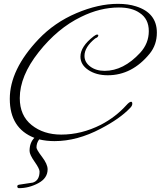

<svg xmlns="http://www.w3.org/2000/svg" viewBox="-20 -670 837 1000"><path d="M228 212Q228 258 179.5 284Q131 310 79 310Q70 310 70 300Q70 294 79 292Q127 284 151 281Q186 270 186 223Q186 209 160 172Q134 135 134 116Q134 73 159 48Q31 -2 31 -155Q31 -308 181 -466Q264 -553 378 -601.5Q492 -650 594 -650Q648 -650 688 -637Q797 -603 797 -500Q797 -437 760 -391Q668 -278 541 -278Q481 -278 440 -305.5Q399 -333 399 -375Q399 -428 468 -481Q480 -490 486 -490Q492 -490 492 -486Q492 -476 476 -470Q420 -425 420 -379Q420 -346 450 -323.5Q480 -301 525 -301Q623 -301 710 -395Q755 -444 755 -508Q755 -572 707 -603Q667 -631 599 -631Q501 -631 402 -582Q280 -523 181.5 -398.5Q83 -274 83 -159Q83 -68 145 -18.5Q207 31 299 31Q404 31 505 -20Q582 -60 638 -122Q654 -140 663 -140Q669 -140 669 -129.5Q669 -119 658 -108Q605 -52 505 0Q382 65 264 65Q222 65 184 56Q170 75 170 98Q170 109 199 147Q228 185 228 212Z"/></svg>

Font: Alex Brush
Style: Regular
Weight: 400
Designer: Robert E. Leuschke
Foundry: Robert E. Leuschke
Version: Version 1.003